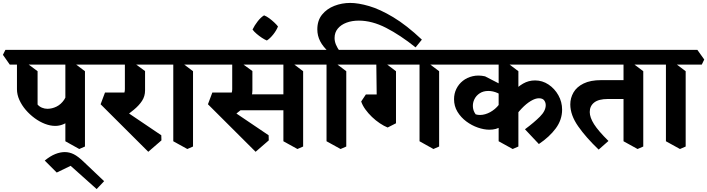

<svg xmlns="http://www.w3.org/2000/svg" viewBox="-67 -980 4836 1313"><path d="M311 -119Q277 -119 240.5 -133Q204 -147 170 -172Q136 -197 109 -228.5Q82 -260 65.5 -296.5Q49 -333 49 -370V-581L100 -560L190 -493V-265Q202 -251 220 -243.5Q238 -236 257 -236Q289 -236 319.5 -251Q350 -266 371.5 -297.5Q393 -329 396 -377L491 -274Q460 -198 412 -158.5Q364 -119 311 -119ZM475 39 380 -14V-581L425 -560L514 -493V22ZM0 -538 -47 -605 -30 -639H594L642 -573L625 -538Z M594 313 416 154 321 200 239 118Q277 87 311 73.5Q345 60 376 60Q408 60 438 75Q468 90 508 129L645 259Z M947 58 621 -267 651 -347H796L759 -242L1036 -55L1037 -20ZM772 -171 687 -270Q714 -281 736.5 -294Q759 -307 773 -325.5Q787 -344 787 -370V-577L840 -556L925 -494V-362Q925 -322 904.5 -290.5Q884 -259 849.5 -230.5Q815 -202 772 -171ZM594 -538 547 -605 564 -639H1043L1090 -573L1073 -538Z M1214 39 1118 -14V-581L1164 -560L1253 -493V22ZM1043 -538 996 -605 1013 -639H1333L1380 -573L1363 -538Z M1681 58 1355 -267 1385 -347H1530L1493 -242L1770 -55L1771 -20ZM1506 -171 1421 -270Q1448 -281 1470.5 -294Q1493 -307 1507 -325.5Q1521 -344 1521 -370V-577L1574 -556L1659 -494V-362Q1659 -322 1638.5 -290.5Q1618 -259 1583.5 -230.5Q1549 -202 1506 -171ZM1542 -226 1541 -335H1925L1935 -226ZM1328 -538 1281 -605 1298 -639H1777L1824 -573L1807 -538ZM1967 39 1871 -14V-581L1917 -560L2006 -493V22ZM1761 -538 1714 -605 1731 -639H2086L2133 -573L2116 -538Z M1758 -703Q1743 -709 1724 -721.5Q1705 -734 1687.5 -749Q1670 -764 1660 -778Q1674 -807 1695.5 -834.5Q1717 -862 1739 -875Q1757 -868 1775 -854.5Q1793 -841 1808.5 -826.5Q1824 -812 1834 -799Q1824 -773 1802.5 -745.5Q1781 -718 1758 -703Z M2182 -624Q2142 -660 2122.5 -698Q2103 -736 2103 -779Q2103 -840 2135.5 -880Q2168 -920 2219.5 -940Q2271 -960 2328 -960Q2383 -960 2457 -938.5Q2531 -917 2622 -862.5Q2713 -808 2818 -709L2775 -656Q2670 -740 2573.5 -789.5Q2477 -839 2387 -839Q2340 -839 2302.5 -825Q2265 -811 2243 -784.5Q2221 -758 2221 -720Q2221 -698 2230 -675.5Q2239 -653 2260 -624ZM2262 39 2166 -14V-581L2212 -560L2301 -493V22ZM2086 -538 2039 -605 2056 -639H2376L2423 -573L2406 -538Z M2897 39 2802 -14V-581L2847 -560L2936 -493V22ZM2584 -108Q2559 -118 2530.5 -137Q2502 -156 2476.5 -180.5Q2451 -205 2431.5 -232Q2412 -259 2403 -286L2435 -334H2577L2641 -296V-137ZM2641 -214 2510 -250 2506 -581 2552 -560 2641 -493ZM2376 -538 2329 -605 2346 -639H3016L3064 -573L3047 -538Z M3618 5 3523 -96Q3585 -142 3625 -182Q3665 -222 3665 -261Q3665 -279 3654.5 -293.5Q3644 -308 3618 -308Q3594 -308 3563 -289.5Q3532 -271 3501 -238.5Q3470 -206 3441 -163L3391 -277Q3413 -317 3443 -352Q3473 -387 3510.5 -408.5Q3548 -430 3592 -430Q3642 -430 3684 -402Q3726 -374 3751.5 -328.5Q3777 -283 3777 -230Q3777 -161 3734 -102.5Q3691 -44 3618 5ZM3280 -93Q3243 -93 3201 -107.5Q3159 -122 3122 -149.5Q3085 -177 3061.5 -215.5Q3038 -254 3038 -302Q3038 -340 3054 -372.5Q3070 -405 3098.5 -427.5Q3127 -450 3166 -459Q3205 -468 3250 -458L3415 -373L3402 -307Q3367 -330 3335.5 -344Q3304 -358 3272 -358Q3238 -358 3213.5 -342Q3189 -326 3177 -301Q3165 -276 3167 -248.5Q3169 -221 3186 -198Q3216 -189 3251 -199Q3286 -209 3317 -235Q3348 -261 3366 -299L3422 -172Q3395 -137 3361 -115Q3327 -93 3280 -93ZM3439 39 3343 -14V-581L3389 -560L3478 -493V22ZM3016 -538 2969 -605 2986 -639H3801L3849 -573L3832 -538Z M4027 43Q3941 -39 3887 -116Q3833 -193 3833 -266Q3833 -310 3855 -348Q3877 -386 3924 -409Q3971 -432 4044 -432H4235L4241 -303H4090Q4027 -303 3996.5 -279Q3966 -255 3966 -214Q3966 -177 3995.5 -130.5Q4025 -84 4094 -16ZM4293 39 4197 -14V-581L4243 -560L4332 -493V22ZM3801 -538 3754 -605 3771 -639H4412L4459 -573L4442 -538Z M4583 39 4487 -14V-581L4533 -560L4622 -493V22ZM4412 -538 4365 -605 4382 -639H4702L4749 -573L4732 -538Z"/></svg>

Font: Eczar SemiBold
Style: Regular
Weight: 600
Designer: Vaibhav Singh
Foundry: Rosetta Type Foundry
Version: Version 2.000